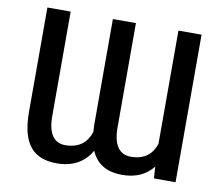

<svg xmlns="http://www.w3.org/2000/svg" viewBox="-80 -824 1080 932"><g transform="rotate(10 460.0 -358.5)"><path d="M80.3 -213.1C80.3 -47.6 146 9.9 256 9.9C337.4 9.9 392.4 -24.9 424.7 -82C453.5 -15.3 508.2 9.9 578.8 9.9C647 9.9 696.7 -15.3 729.8 -57.5L733.7 0H840.2V-727.3H726.2V-169.7C709.9 -118.3 672.6 -84.2 604 -84.2C558.6 -84.2 516.7 -112.2 516.7 -213.1V-727.3H403.1V-213.1C403.1 -198.2 403.8 -184.3 404.8 -171.2C388.1 -119 350.5 -84.2 280.9 -84.2C235.4 -84.2 195 -112.2 195 -213.1V-727.3H80.3Z"/></g></svg>

Font: Magic Ui Pro Medium
Style: Regular
Weight: 500
Designer: Stefan Endress, Andreas Faust
Version: Version 1.000;FEAKit 1.0